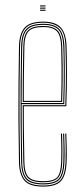

<svg xmlns="http://www.w3.org/2000/svg" viewBox="-20 -685 310 710"><path d="M140.2 5Q88.8 5 70 -17.4Q51.2 -39.8 50.2 -85Q48.5 -173.2 48.1 -242Q47.8 -310.8 48.4 -375Q49 -439.2 50.2 -514Q51.2 -559.5 70.5 -582.2Q89.8 -605 140.2 -605Q184.2 -605 204.2 -584Q224.2 -563 226 -515.8Q227.2 -481.2 227.6 -423.6Q228 -366 225.2 -292H68Q68 -249.2 68.2 -216.1Q68.5 -183 69.1 -152Q69.8 -121 70.2 -85.2Q71 -45.8 85.4 -30.4Q99.8 -15 140.2 -15Q177 -15 190.8 -28.9Q204.5 -42.8 206.2 -85.8Q207 -103.2 206.9 -131Q206.8 -158.8 205.2 -191H209.2Q210.8 -160 210.9 -131.6Q211 -103.2 210.2 -85.8Q208.5 -40.8 193.2 -25.9Q178 -11 140.2 -11Q98 -11 82.5 -27.4Q67 -43.8 66.2 -85.2Q65.2 -133.8 64.6 -182.2Q64 -230.8 64 -296H221.5Q224.2 -376 223.8 -430Q223.2 -484 222 -515.8Q220.2 -565.5 199.2 -583.2Q178.2 -601 140.2 -601Q91.5 -601 73.4 -579.5Q55.2 -558 54.2 -514Q53 -440.2 52.4 -372.9Q51.8 -305.5 52.2 -235.8Q52.8 -166 54.2 -85Q55.2 -40 73.5 -19.5Q91.8 1 140.2 1Q183 1 201.5 -17.1Q220 -35.2 222.2 -85.2Q223 -102 222.9 -131Q222.8 -160 221.2 -191H225.2Q226.5 -162.2 226.9 -133.9Q227.2 -105.5 226.2 -85Q224 -34.8 205 -14.9Q186 5 140.2 5ZM140.2 -3Q93.2 -3 76.2 -22.2Q59.2 -41.5 58.2 -85Q56.8 -164.8 56.2 -234.4Q55.8 -304 56.2 -371.8Q56.8 -439.5 58.2 -514Q59.2 -557.8 76.8 -577.4Q94.2 -597 140.2 -597Q181.2 -597 198.9 -578.1Q216.5 -559.2 218.2 -512.8Q219 -493 219.6 -436.1Q220.2 -379.2 217.5 -300H60Q60 -233.5 60.6 -184Q61.2 -134.5 62.2 -85.2Q63 -41.5 80.1 -24.2Q97.2 -7 140.2 -7Q180.5 -7 196.4 -23.2Q212.2 -39.5 214.2 -85.5Q215 -102.8 214.9 -130.9Q214.8 -159 213.2 -191H217.2Q218.5 -165.8 218.9 -136.2Q219.2 -106.8 218.2 -85.5Q216.2 -37.2 199.1 -20.1Q182 -3 140.2 -3ZM60 -304H213.8Q216.2 -373.5 215.8 -432.2Q215.2 -491 214.2 -512.8Q212.5 -558.2 195.8 -575.6Q179 -593 140.2 -593Q96.5 -593 79.8 -574.6Q63 -556.2 62.2 -513.8Q61.2 -465.5 60.6 -417.1Q60 -368.8 60 -304ZM64 -308Q64 -350.5 64.2 -383.1Q64.5 -415.8 65.1 -446.4Q65.8 -477 66.2 -513.8Q67 -555 82.9 -572Q98.8 -589 140.2 -589Q175.2 -589 191.9 -573.5Q208.5 -558 210.2 -513Q211 -493.5 211.8 -438.6Q212.5 -383.8 209.8 -308ZM68 -312H206Q208.2 -380.8 207.6 -436.6Q207 -492.5 206.2 -513Q204.5 -555.5 189.4 -570.2Q174.2 -585 140.2 -585Q100 -585 85.5 -568.9Q71 -552.8 70.2 -513.8Q69.8 -478.5 69.1 -448.2Q68.5 -418 68.2 -385.9Q68 -353.8 68 -312ZM128.2 -661V-665H148.2V-661ZM128.2 -653V-657H148.2V-653ZM128.2 -645V-649H148.2V-645Z"/></svg>

Font: Big Shoulders Inline Display Thin
Style: Regular
Weight: 100
Designer: Patric King
Foundry: XO Type Co
Version: Version 1.000